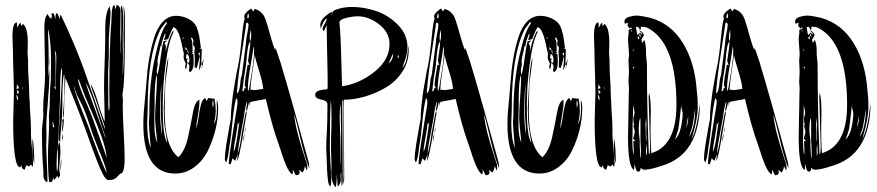

<svg xmlns="http://www.w3.org/2000/svg" viewBox="-20 -736 3658 801"><path d="M32 -584Q32 -641 50 -643Q52 -635 52 -620Q54 -623 56 -627.5Q58 -632 60 -635.5Q62 -639 66 -641L68 -627L76 -636Q96 -620 96 -558Q96 -551 95.5 -537Q95 -523 95 -517Q95 -506 97 -488V-470Q97 -432 100 -397Q101 -387 101.5 -357Q102 -327 104 -310Q104 -292 106.5 -256.5Q109 -221 109 -204V-179Q109 -158 113.5 -115Q118 -72 118 -53Q118 -46 115 -39L110 -50L100 -41L90 -47Q89 -45 86.5 -38.5Q84 -32 83 -28Q77 -30 74.5 -32Q72 -34 70.5 -40Q69 -46 69 -47Q68 -44 64 -38Q35 -38 35 -231V-236Q35 -255 36.5 -292.5Q38 -330 38 -348Q38 -377 36 -436.5Q34 -496 34 -524Q34 -531 33 -552Q32 -573 32 -584ZM51 -385 49 -365 60 -368ZM75 -366Q75 -372 73 -376Q73 -370 75 -360ZM60 -351Q54 -359 50 -361Q50 -356 52 -344ZM49 -341V-334Q49 -325 54 -316Q54 -318 54.5 -321Q55 -324 55 -326Q55 -334 49 -341ZM115 -140Q115 -152 116 -158Q123 -125 123 -54Q115 -75 115 -133Z M457 -716 462 -697 467 -716Q483 -710 483 -688Q483 -674 482.5 -645Q482 -616 482 -602Q482 -594 482.5 -576Q483 -558 483 -550Q483 -546 482.5 -537Q482 -528 482 -523Q482 -521 482.5 -516.5Q483 -512 483 -510Q486 -566 486 -679Q486 -684 485 -691.5Q484 -699 484 -703Q484 -707 486 -715Q494 -699 494 -658Q494 -646 493 -621Q492 -596 492 -583Q492 -563 492.5 -534.5Q493 -506 493 -491Q493 -485 492.5 -468.5Q492 -452 492 -444Q492 -431 493 -425Q496 -472 496 -538Q496 -545 495.5 -561Q495 -577 495 -585Q495 -600 496 -629Q497 -658 497 -672Q497 -678 496 -691.5Q495 -705 495 -712Q501 -694 501 -664V-590Q501 -458 496 -382Q496 -376 493.5 -360.5Q491 -345 491 -338Q491 -334 492 -327Q493 -320 493 -317Q493 -313 492.5 -305.5Q492 -298 492 -294Q492 -257 496 -183.5Q500 -110 500 -75Q500 -11 481 -11Q478 -8 472.5 -2Q467 4 465 5.5Q463 7 458 10Q453 13 447 14Q441 15 432 15Q422 15 409.5 -8.5Q397 -32 382 -72Q367 -112 366 -114Q319 -248 273 -360Q271 -364 264.5 -382.5Q258 -401 253 -410Q247 -316 247 -269Q247 -251 244 -242Q243 -249 243 -262Q249 -321 249 -412Q249 -419 247 -429Q240 -396 240 -318V-291Q240 -255 235.5 -208.5Q231 -162 231 -146Q225 -146 225 -153Q225 -187 228 -226Q229 -257 234 -331.5Q239 -406 239 -441Q239 -445 237 -455Q231 -428 231 -372Q231 -316 229 -289Q228 -279 226.5 -231.5Q225 -184 223 -145Q221 -106 218 -106Q218 -101 217 -80.5Q216 -60 216 -51Q216 -29 218 -19Q222 -32 222 -54Q222 -63 221.5 -80Q221 -97 221 -105Q221 -135 229 -143Q232 -126 232 -101Q232 -91 229.5 -67Q227 -43 227 -32Q227 -28 229 -18Q231 -8 231 -4Q229 0 223 8Q221 5 219 -3L207 15L201 6Q201 8 200.5 11.5Q200 15 199.5 16Q199 17 198.5 19Q198 21 196.5 22Q195 23 192 23.5Q189 24 185 24Q180 -13 180 -88Q180 -112 182.5 -157.5Q185 -203 185 -225Q185 -229 184.5 -239Q184 -249 184 -254Q188 -287 188 -327.5Q188 -368 192 -401Q192 -413 192.5 -440Q193 -467 193 -481Q193 -569 180 -616Q180 -602 181 -579.5Q182 -557 182.5 -538.5Q183 -520 183 -504Q183 -494 182.5 -474Q182 -454 182 -444Q182 -439 182.5 -429Q183 -419 183 -414Q184 -421 184.5 -433.5Q185 -446 185 -450Q186 -442 186 -427Q186 -382 179.5 -308Q173 -234 173 -213Q173 -206 173.5 -192.5Q174 -179 174 -172Q174 -165 173.5 -151Q173 -137 173 -130Q173 -106 175.5 -57Q178 -8 178 15Q178 17 177.5 20.5Q177 24 177 25Q161 16 161 -3V-22Q155 -86 155 -188Q155 -201 158 -224.5Q161 -248 161 -259Q161 -262 160.5 -268.5Q160 -275 160 -278Q160 -311 164 -351.5Q168 -392 168 -428Q168 -459 166.5 -525.5Q165 -592 165 -622Q165 -664 179 -678Q181 -668 193 -658Q194 -660 197 -668Q195 -674 195 -677Q195 -681 199 -681Q203 -681 205 -677Q207 -673 208.5 -665Q210 -657 211 -655Q211 -681 217 -681Q221 -681 229 -658L230 -655V-662Q230 -671 233 -675Q261 -618 287 -556Q313 -494 328.5 -451Q344 -408 370 -333Q396 -258 411 -215Q412 -211 419 -195Q418 -209 403 -250Q399 -261 389 -292.5Q379 -324 372 -340Q359 -376 358 -386Q373 -363 390.5 -303.5Q408 -244 417 -229Q417 -254 415.5 -300.5Q414 -347 414 -370Q414 -411 416.5 -476Q419 -541 419 -583V-620Q419 -680 437 -710Q441 -694 441 -684Q441 -666 437.5 -626.5Q434 -587 434 -567V-519Q434 -497 432.5 -467.5Q431 -438 431 -430Q431 -418 431.5 -370.5Q432 -323 432 -298Q432 -282 434 -274Q437 -279 437 -293V-303Q437 -310 436.5 -324Q436 -338 436 -346Q436 -546 445 -653Q445 -656 445.5 -668.5Q446 -681 446.5 -688.5Q447 -696 449.5 -705Q452 -714 457 -716ZM215 -493Q215 -519 209 -525Q212 -505 212 -467V-424Q212 -416 211.5 -399Q211 -382 211 -373L205 -376L212 -361Q212 -382 213.5 -426.5Q215 -471 215 -493ZM184 -473Q184 -477 184.5 -487Q185 -497 185 -502Q185 -498 185.5 -490.5Q186 -483 186 -480Q186 -476 185.5 -469Q185 -462 185 -459Q185 -461 184.5 -465.5Q184 -470 184 -473ZM319 -375Q318 -379 316 -384Q314 -389 313 -392Q312 -395 310 -399.5Q308 -404 305 -407Q307 -382 337 -314L345 -296Q362 -257 389 -180Q416 -103 426 -76Q421 -117 403.5 -166.5Q386 -216 358 -280Q330 -344 319 -375ZM404 -211Q397 -231 384.5 -271Q372 -311 360.5 -341.5Q349 -372 337 -392Q346 -360 407 -197Q408 -194 412.5 -179.5Q417 -165 421 -158Q420 -165 404 -211ZM306 -330Q301 -339 295.5 -356Q290 -373 286 -380Q295 -349 303.5 -324.5Q312 -300 325.5 -266.5Q339 -233 347 -213Q402 -61 425 -14Q425 -22 419 -40.5Q413 -59 407 -74.5Q401 -90 390 -116.5Q379 -143 376 -152Q366 -176 355.5 -209.5Q345 -243 334 -271Q323 -299 306 -330ZM246 -242V-228Q246 -213 240 -183Q240 -185 239.5 -188.5Q239 -192 239 -194Q239 -203 241 -221Q241 -225 240.5 -228Q240 -231 240 -232V-234Q240 -236 246 -242ZM201 -229 199 -224Q199 -214 202 -203Q204 -206 207 -208Q203 -213 201 -229ZM239 -163Q239 -172 240 -177Q242 -169 242 -164Q242 -158 240 -148Q239 -153 239 -163ZM231 -24Q233 -64 236 -75Q236 -38 231 -24Z M890 -283Q890 -241 879 -195.5Q868 -150 847.5 -108Q827 -66 791 -39Q755 -12 711 -12Q578 -12 578 -219Q578 -243 580 -270Q582 -297 585.5 -330.5Q589 -364 590 -382Q594 -441 601.5 -486.5Q609 -532 622.5 -576.5Q636 -621 659.5 -645.5Q683 -670 715 -670Q748 -670 777 -651Q787 -644 793.5 -635Q800 -626 804.5 -611Q809 -596 810.5 -588.5Q812 -581 815 -559.5Q818 -538 818 -535H811L822 -531Q822 -521 821 -504.5Q820 -488 820 -479Q820 -472 821 -468L830 -492Q825 -458 820 -447Q823 -459 823 -462Q823 -464 821 -468Q819 -465 816 -456Q813 -447 810 -442Q810 -448 812 -465.5Q814 -483 814 -493V-503Q812 -496 808 -479Q804 -462 800 -452L792 -455Q792 -461 792.5 -472.5Q793 -484 793 -489Q793 -494 792 -505Q791 -516 791 -522Q791 -526 793 -538Q787 -546 785 -551Q785 -554 786 -559.5Q787 -565 787 -568L781 -580Q777 -578 776 -576Q780 -572 781.5 -562Q783 -552 783 -540Q783 -528 784 -523Q783 -523 780 -522L785 -518L781 -511Q783 -510 787 -510V-505Q787 -502 787.5 -494Q788 -486 788 -480Q788 -441 772 -435L768 -441Q770 -451 770 -459Q770 -467 761 -474Q759 -455 756 -446Q752 -454 752 -457Q752 -460 753.5 -464.5Q755 -469 755 -471Q746 -489 746 -495Q746 -498 746.5 -504Q747 -510 747 -513Q745 -519 739 -548.5Q733 -578 724.5 -598.5Q716 -619 704 -623Q692 -604 682 -574Q679 -571 664 -569Q664 -571 667 -578.5Q670 -586 670 -591Q670 -595 669 -598Q653 -561 653 -542L650 -546Q649 -538 645.5 -524Q642 -510 639.5 -498Q637 -486 637 -478Q637 -477 637.5 -474.5Q638 -472 638 -470Q638 -465 636 -454.5Q634 -444 634 -439Q634 -433 636 -423Q643 -442 649.5 -492Q656 -542 662 -564L677 -567Q672 -561 666 -556Q672 -546 672 -543Q672 -527 671 -519Q682 -571 699 -604L706 -606Q683 -566 671 -468Q671 -467 670 -465V-463Q670 -461 669.5 -457.5Q669 -454 669 -452Q659 -379 659 -300V-279Q659 -167 678 -140Q665 -210 664 -239V-248Q664 -254 663.5 -266Q663 -278 663 -283Q664 -292 667.5 -374.5Q671 -457 682 -497Q682 -476 675.5 -433Q669 -390 669 -368Q669 -353 668 -321Q667 -289 667 -272Q667 -125 724 -80Q752 -107 764.5 -164Q777 -221 785 -267Q793 -313 812 -320V-310Q812 -289 805.5 -253Q799 -217 798 -201Q804 -214 808 -244.5Q812 -275 818 -298.5Q824 -322 836 -327L843 -314L848 -327L875 -324Q880 -297 880 -276Q880 -248 872 -219Q885 -235 885 -286Q885 -290 884.5 -297Q884 -304 884 -308Q884 -310 884.5 -313.5Q885 -317 885 -319Q890 -304 890 -283ZM676 -637 673 -646Q670 -640 661 -629Q652 -618 649 -612Q596 -506 596 -286V-279Q596 -269 595 -251Q594 -233 594 -224Q594 -155 609 -119Q601 -210 601 -223Q601 -229 602 -241Q603 -253 603 -259V-265Q603 -394 628 -504Q653 -614 676 -637ZM746 -578Q746 -580 742 -580V-579Q741 -578 741 -577Q741 -575 743 -575Q746 -575 746 -578ZM751 -540 755 -527 762 -530Q759 -534 751 -540ZM766 -518Q766 -520 764 -528Q762 -526 762 -522Q762 -521 762.5 -519Q763 -517 764 -514.5Q765 -512 765 -511Q766 -514 766 -518ZM813 -517Q809 -517 809 -513L808 -511Q810 -505 812 -503Q814 -509 814 -512Q814 -515 813 -517ZM770 -485Q770 -507 759 -511Q756 -504 756 -490Q762 -492 765 -494L762 -490Q760 -485 760 -482Q760 -479 764 -473Q770 -475 770 -481ZM635 -413V-423Q625 -405 625 -317V-292Q625 -285 624.5 -270.5Q624 -256 624 -248V-218Q624 -164 636 -142Q627 -221 627 -247Q627 -274 631 -329.5Q635 -385 635 -413ZM648 -271Q648 -214 656 -173Q656 -188 653.5 -220Q651 -252 651 -267Q651 -325 654 -388Q649 -348 649 -316Q649 -308 648.5 -293Q648 -278 648 -271ZM868 -320Q866 -308 866 -303Q866 -297 868 -287Q871 -294 871 -303Q871 -312 868 -320Z M999 -668Q999 -681 1027 -700Q1029 -700 1030.5 -697.5Q1032 -695 1033.5 -692Q1035 -689 1036 -688L1043 -699Q1051 -696 1057.5 -693Q1064 -690 1069 -684.5Q1074 -679 1077 -676Q1080 -673 1083.5 -665Q1087 -657 1088 -654Q1089 -651 1092.5 -640Q1096 -629 1097 -626Q1100 -616 1106 -594Q1112 -572 1117.5 -555Q1123 -538 1128 -527Q1129 -531 1129 -538Q1130 -535 1150 -476Q1197 -319 1268 -59Q1270 -47 1270 -41V-34Q1251 -80 1232.5 -161Q1214 -242 1207 -258Q1209 -240 1213 -218.5Q1217 -197 1224 -171Q1231 -145 1235.5 -130Q1240 -115 1249.5 -85.5Q1259 -56 1261 -51Q1262 -46 1262 -37Q1262 -28 1261 -24Q1253 -39 1252 -44Q1250 -25 1241 -16L1229 -28Q1229 -26 1229.5 -21.5Q1230 -17 1230 -16Q1230 -5 1214 -5L1201 -30Q1201 -28 1201.5 -25Q1202 -22 1202 -21Q1202 -16 1200 -8Q1193 -12 1186 -22.5Q1179 -33 1172.5 -48.5Q1166 -64 1161.5 -77Q1157 -90 1151 -109.5Q1145 -129 1142 -136Q1117 -203 1089 -323L1025 -311L1020 -291Q1020 -292 1020.5 -296Q1021 -300 1021 -301Q1021 -303 1020.5 -306.5Q1020 -310 1020 -312Q1018 -308 1016 -298Q1014 -288 1012 -281Q1010 -274 1006 -274Q1007 -280 1009 -293Q1011 -306 1011 -312Q1007 -308 1002 -280Q999 -253 986.5 -190Q974 -127 972 -95Q980 -118 986 -162Q987 -172 989 -183.5Q991 -195 994 -208.5Q997 -222 998 -230Q1003 -264 1008 -273Q1009 -270 1009 -265Q1009 -261 1007 -253Q1005 -245 1005 -241Q1002 -224 994 -175.5Q986 -127 980 -100Q972 -66 970 -64V-70Q970 -78 972 -94Q968 -81 961 -65Q959 -66 957.5 -68Q956 -70 953.5 -72.5Q951 -75 950 -76Q949 -70 942 -50Q936 -52 934 -53Q937 -93 949 -167.5Q961 -242 964 -262Q965 -267 968 -284.5Q971 -302 971 -312Q971 -320 965 -327Q956 -292 949.5 -224.5Q943 -157 939 -137Q937 -129 935 -110.5Q933 -92 930 -78.5Q927 -65 923 -58Q918 -68 918 -70Q918 -95 924.5 -136Q931 -177 937 -208Q943 -239 943 -240Q943 -265 946 -293Q949 -321 951.5 -340Q954 -359 960 -391.5Q966 -424 968 -437Q979 -482 986 -552Q993 -622 996 -638Q998 -650 1001 -658Q999 -664 999 -668ZM1014 -680 1011 -661Q1013 -661 1015 -661.5Q1017 -662 1018 -662V-671Q1018 -679 1014 -680ZM1012 -642 1007 -639 1004 -615Q1002 -599 991.5 -533.5Q981 -468 976 -427Q971 -386 968 -346Q980 -352 983 -395Q983 -403 986.5 -414.5Q990 -426 990 -430Q1006 -551 1006 -555Q1006 -570 1011.5 -596Q1017 -622 1017 -635Q1016 -638 1012 -642ZM1028 -589Q1028 -593 1027.5 -601Q1027 -609 1027 -612Q1022 -595 1022 -581Q1022 -569 1024 -563Q1028 -574 1028 -589ZM1024 -557V-563Q1017 -555 1013.5 -532.5Q1010 -510 1008 -483.5Q1006 -457 1004 -449Q997 -413 991 -355Q995 -355 996.5 -357Q998 -359 999 -363.5Q1000 -368 1001 -370L1007 -367Q1001 -379 1001 -380Q1001 -399 1013 -466Q1018 -466 1021 -465Q1015 -477 1015 -483Q1016 -494 1020 -519Q1024 -544 1024 -557ZM1040 -526Q1040 -537 1038 -542Q1036 -523 1025 -460Q1014 -397 1014 -366Q1014 -359 1016 -356Q1018 -362 1020 -370Q1022 -384 1028 -418.5Q1034 -453 1037 -478.5Q1040 -504 1040 -526ZM1078 -365Q1076 -393 1060.5 -441.5Q1045 -490 1043 -508Q1041 -488 1033 -436.5Q1025 -385 1025 -360Q1029 -362 1031 -362Q1039 -360 1043 -360Q1054 -361 1078 -365ZM955 -102Q964 -121 970.5 -169.5Q977 -218 979 -227Q975 -222 974 -216L971 -222Q971 -203 963 -162.5Q955 -122 955 -102ZM1001 -183Q1001 -195 1005 -206Q1005 -192 1001 -183ZM994 -143Q994 -162 1000 -180Q1000 -167 994 -143Z M1385 -11Q1385 -8 1384.5 13Q1384 34 1380 45Q1362 27 1362 -19Q1362 -24 1362.5 -33.5Q1363 -43 1363 -47Q1363 -59 1362 -80Q1361 -101 1361 -112Q1361 -178 1362 -190Q1363 -202 1363 -251Q1363 -298 1360 -317Q1356 -252 1356 -122Q1356 -98 1359 -51Q1362 -4 1362 21Q1362 33 1358 42Q1354 39 1351.5 32Q1349 25 1348 14.5Q1347 4 1346 -4.5Q1345 -13 1344.5 -25.5Q1344 -38 1344 -44Q1341 -113 1341 -115Q1341 -149 1343.5 -184Q1346 -219 1346 -300Q1346 -316 1320.5 -320.5Q1295 -325 1295 -340Q1295 -346 1298.5 -350.5Q1302 -355 1308.5 -357Q1315 -359 1320 -360.5Q1325 -362 1334 -362.5Q1343 -363 1346 -364Q1347 -371 1347 -384Q1347 -424 1345 -507Q1343 -590 1343 -631L1331 -605Q1326 -612 1326 -615Q1326 -623 1334.5 -636.5Q1343 -650 1343 -658Q1339 -658 1334 -651Q1329 -644 1323.5 -631Q1318 -618 1318 -617Q1316 -627 1316 -631Q1316 -649 1334 -665.5Q1352 -682 1368 -688Q1365 -680 1360 -671Q1364 -675 1367.5 -683Q1371 -691 1375 -693Q1407 -707 1449 -707Q1498 -707 1549 -690Q1600 -673 1640 -632.5Q1680 -592 1680 -538Q1680 -527 1677.5 -514.5Q1675 -502 1672.5 -494Q1670 -486 1665 -472.5Q1660 -459 1658 -452Q1668 -464 1673 -478.5Q1678 -493 1680.5 -516Q1683 -539 1685 -547V-526Q1685 -477 1658 -436Q1631 -395 1589 -370.5Q1547 -346 1501.5 -333Q1456 -320 1415 -320Q1415 -314 1414.5 -303Q1414 -292 1414 -287Q1414 -223 1415 -140.5Q1416 -58 1416 5Q1416 23 1413 32Q1413 30 1412.5 25Q1412 20 1412 18Q1412 14 1412.5 5Q1413 -4 1413 -9Q1412 -141 1412 -320Q1408 -316 1408 -312Q1408 -242 1409 -145.5Q1410 -49 1410 19Q1410 32 1406 41Q1404 31 1404 10Q1404 -10 1403 -21Q1401 -9 1401 -3Q1401 0 1401.5 4.5Q1402 9 1402 12Q1402 30 1389 43Q1388 37 1385 -11ZM1605 -552Q1605 -593 1574 -623.5Q1543 -654 1500 -665Q1487 -668 1473 -668Q1451 -668 1423.5 -661Q1396 -654 1396 -642Q1396 -636 1397.5 -624.5Q1399 -613 1399 -607Q1402 -572 1407 -376Q1481 -387 1543 -437Q1605 -487 1605 -552ZM1601 -471Q1619 -484 1621 -514Q1616 -506 1601 -471ZM1644 -502Q1644 -505 1642 -505Q1639 -504 1639 -497Q1639 -494 1640 -494Q1644 -494 1644 -502ZM1403 -187Q1403 -203 1401 -303Q1397 -282 1397 -250Q1397 -232 1398.5 -201Q1400 -170 1400 -158V-51Q1400 -55 1401 -55V-40Q1403 -172 1403 -187Z M1791 -668Q1791 -681 1819 -700Q1821 -700 1822.5 -697.5Q1824 -695 1825.5 -692Q1827 -689 1828 -688L1835 -699Q1843 -696 1849.5 -693Q1856 -690 1861 -684.5Q1866 -679 1869 -676Q1872 -673 1875.5 -665Q1879 -657 1880 -654Q1881 -651 1884.5 -640Q1888 -629 1889 -626Q1892 -616 1898 -594Q1904 -572 1909.5 -555Q1915 -538 1920 -527Q1921 -531 1921 -538Q1922 -535 1942 -476Q1989 -319 2060 -59Q2062 -47 2062 -41V-34Q2043 -80 2024.5 -161Q2006 -242 1999 -258Q2001 -240 2005 -218.5Q2009 -197 2016 -171Q2023 -145 2027.5 -130Q2032 -115 2041.5 -85.5Q2051 -56 2053 -51Q2054 -46 2054 -37Q2054 -28 2053 -24Q2045 -39 2044 -44Q2042 -25 2033 -16L2021 -28Q2021 -26 2021.5 -21.5Q2022 -17 2022 -16Q2022 -5 2006 -5L1993 -30Q1993 -28 1993.5 -25Q1994 -22 1994 -21Q1994 -16 1992 -8Q1985 -12 1978 -22.5Q1971 -33 1964.5 -48.5Q1958 -64 1953.5 -77Q1949 -90 1943 -109.5Q1937 -129 1934 -136Q1909 -203 1881 -323L1817 -311L1812 -291Q1812 -292 1812.5 -296Q1813 -300 1813 -301Q1813 -303 1812.5 -306.5Q1812 -310 1812 -312Q1810 -308 1808 -298Q1806 -288 1804 -281Q1802 -274 1798 -274Q1799 -280 1801 -293Q1803 -306 1803 -312Q1799 -308 1794 -280Q1791 -253 1778.5 -190Q1766 -127 1764 -95Q1772 -118 1778 -162Q1779 -172 1781 -183.5Q1783 -195 1786 -208.5Q1789 -222 1790 -230Q1795 -264 1800 -273Q1801 -270 1801 -265Q1801 -261 1799 -253Q1797 -245 1797 -241Q1794 -224 1786 -175.5Q1778 -127 1772 -100Q1764 -66 1762 -64V-70Q1762 -78 1764 -94Q1760 -81 1753 -65Q1751 -66 1749.5 -68Q1748 -70 1745.5 -72.5Q1743 -75 1742 -76Q1741 -70 1734 -50Q1728 -52 1726 -53Q1729 -93 1741 -167.5Q1753 -242 1756 -262Q1757 -267 1760 -284.5Q1763 -302 1763 -312Q1763 -320 1757 -327Q1748 -292 1741.5 -224.5Q1735 -157 1731 -137Q1729 -129 1727 -110.5Q1725 -92 1722 -78.5Q1719 -65 1715 -58Q1710 -68 1710 -70Q1710 -95 1716.5 -136Q1723 -177 1729 -208Q1735 -239 1735 -240Q1735 -265 1738 -293Q1741 -321 1743.5 -340Q1746 -359 1752 -391.5Q1758 -424 1760 -437Q1771 -482 1778 -552Q1785 -622 1788 -638Q1790 -650 1793 -658Q1791 -664 1791 -668ZM1806 -680 1803 -661Q1805 -661 1807 -661.5Q1809 -662 1810 -662V-671Q1810 -679 1806 -680ZM1804 -642 1799 -639 1796 -615Q1794 -599 1783.5 -533.5Q1773 -468 1768 -427Q1763 -386 1760 -346Q1772 -352 1775 -395Q1775 -403 1778.5 -414.5Q1782 -426 1782 -430Q1798 -551 1798 -555Q1798 -570 1803.5 -596Q1809 -622 1809 -635Q1808 -638 1804 -642ZM1820 -589Q1820 -593 1819.5 -601Q1819 -609 1819 -612Q1814 -595 1814 -581Q1814 -569 1816 -563Q1820 -574 1820 -589ZM1816 -557V-563Q1809 -555 1805.5 -532.5Q1802 -510 1800 -483.5Q1798 -457 1796 -449Q1789 -413 1783 -355Q1787 -355 1788.5 -357Q1790 -359 1791 -363.5Q1792 -368 1793 -370L1799 -367Q1793 -379 1793 -380Q1793 -399 1805 -466Q1810 -466 1813 -465Q1807 -477 1807 -483Q1808 -494 1812 -519Q1816 -544 1816 -557ZM1832 -526Q1832 -537 1830 -542Q1828 -523 1817 -460Q1806 -397 1806 -366Q1806 -359 1808 -356Q1810 -362 1812 -370Q1814 -384 1820 -418.5Q1826 -453 1829 -478.5Q1832 -504 1832 -526ZM1870 -365Q1868 -393 1852.5 -441.5Q1837 -490 1835 -508Q1833 -488 1825 -436.5Q1817 -385 1817 -360Q1821 -362 1823 -362Q1831 -360 1835 -360Q1846 -361 1870 -365ZM1747 -102Q1756 -121 1762.5 -169.5Q1769 -218 1771 -227Q1767 -222 1766 -216L1763 -222Q1763 -203 1755 -162.5Q1747 -122 1747 -102ZM1793 -183Q1793 -195 1797 -206Q1797 -192 1793 -183ZM1786 -143Q1786 -162 1792 -180Q1792 -167 1786 -143Z M2409 -283Q2409 -241 2398 -195.5Q2387 -150 2366.5 -108Q2346 -66 2310 -39Q2274 -12 2230 -12Q2097 -12 2097 -219Q2097 -243 2099 -270Q2101 -297 2104.5 -330.5Q2108 -364 2109 -382Q2113 -441 2120.5 -486.5Q2128 -532 2141.5 -576.5Q2155 -621 2178.5 -645.5Q2202 -670 2234 -670Q2267 -670 2296 -651Q2306 -644 2312.5 -635Q2319 -626 2323.5 -611Q2328 -596 2329.5 -588.5Q2331 -581 2334 -559.5Q2337 -538 2337 -535H2330L2341 -531Q2341 -521 2340 -504.5Q2339 -488 2339 -479Q2339 -472 2340 -468L2349 -492Q2344 -458 2339 -447Q2342 -459 2342 -462Q2342 -464 2340 -468Q2338 -465 2335 -456Q2332 -447 2329 -442Q2329 -448 2331 -465.5Q2333 -483 2333 -493V-503Q2331 -496 2327 -479Q2323 -462 2319 -452L2311 -455Q2311 -461 2311.5 -472.5Q2312 -484 2312 -489Q2312 -494 2311 -505Q2310 -516 2310 -522Q2310 -526 2312 -538Q2306 -546 2304 -551Q2304 -554 2305 -559.5Q2306 -565 2306 -568L2300 -580Q2296 -578 2295 -576Q2299 -572 2300.5 -562Q2302 -552 2302 -540Q2302 -528 2303 -523Q2302 -523 2299 -522L2304 -518L2300 -511Q2302 -510 2306 -510V-505Q2306 -502 2306.5 -494Q2307 -486 2307 -480Q2307 -441 2291 -435L2287 -441Q2289 -451 2289 -459Q2289 -467 2280 -474Q2278 -455 2275 -446Q2271 -454 2271 -457Q2271 -460 2272.5 -464.5Q2274 -469 2274 -471Q2265 -489 2265 -495Q2265 -498 2265.5 -504Q2266 -510 2266 -513Q2264 -519 2258 -548.5Q2252 -578 2243.5 -598.5Q2235 -619 2223 -623Q2211 -604 2201 -574Q2198 -571 2183 -569Q2183 -571 2186 -578.5Q2189 -586 2189 -591Q2189 -595 2188 -598Q2172 -561 2172 -542L2169 -546Q2168 -538 2164.5 -524Q2161 -510 2158.5 -498Q2156 -486 2156 -478Q2156 -477 2156.5 -474.5Q2157 -472 2157 -470Q2157 -465 2155 -454.5Q2153 -444 2153 -439Q2153 -433 2155 -423Q2162 -442 2168.5 -492Q2175 -542 2181 -564L2196 -567Q2191 -561 2185 -556Q2191 -546 2191 -543Q2191 -527 2190 -519Q2201 -571 2218 -604L2225 -606Q2202 -566 2190 -468Q2190 -467 2189 -465V-463Q2189 -461 2188.5 -457.5Q2188 -454 2188 -452Q2178 -379 2178 -300V-279Q2178 -167 2197 -140Q2184 -210 2183 -239V-248Q2183 -254 2182.5 -266Q2182 -278 2182 -283Q2183 -292 2186.5 -374.5Q2190 -457 2201 -497Q2201 -476 2194.5 -433Q2188 -390 2188 -368Q2188 -353 2187 -321Q2186 -289 2186 -272Q2186 -125 2243 -80Q2271 -107 2283.5 -164Q2296 -221 2304 -267Q2312 -313 2331 -320V-310Q2331 -289 2324.5 -253Q2318 -217 2317 -201Q2323 -214 2327 -244.5Q2331 -275 2337 -298.5Q2343 -322 2355 -327L2362 -314L2367 -327L2394 -324Q2399 -297 2399 -276Q2399 -248 2391 -219Q2404 -235 2404 -286Q2404 -290 2403.5 -297Q2403 -304 2403 -308Q2403 -310 2403.5 -313.5Q2404 -317 2404 -319Q2409 -304 2409 -283ZM2195 -637 2192 -646Q2189 -640 2180 -629Q2171 -618 2168 -612Q2115 -506 2115 -286V-279Q2115 -269 2114 -251Q2113 -233 2113 -224Q2113 -155 2128 -119Q2120 -210 2120 -223Q2120 -229 2121 -241Q2122 -253 2122 -259V-265Q2122 -394 2147 -504Q2172 -614 2195 -637ZM2265 -578Q2265 -580 2261 -580V-579Q2260 -578 2260 -577Q2260 -575 2262 -575Q2265 -575 2265 -578ZM2270 -540 2274 -527 2281 -530Q2278 -534 2270 -540ZM2285 -518Q2285 -520 2283 -528Q2281 -526 2281 -522Q2281 -521 2281.5 -519Q2282 -517 2283 -514.5Q2284 -512 2284 -511Q2285 -514 2285 -518ZM2332 -517Q2328 -517 2328 -513L2327 -511Q2329 -505 2331 -503Q2333 -509 2333 -512Q2333 -515 2332 -517ZM2289 -485Q2289 -507 2278 -511Q2275 -504 2275 -490Q2281 -492 2284 -494L2281 -490Q2279 -485 2279 -482Q2279 -479 2283 -473Q2289 -475 2289 -481ZM2154 -413V-423Q2144 -405 2144 -317V-292Q2144 -285 2143.5 -270.5Q2143 -256 2143 -248V-218Q2143 -164 2155 -142Q2146 -221 2146 -247Q2146 -274 2150 -329.5Q2154 -385 2154 -413ZM2167 -271Q2167 -214 2175 -173Q2175 -188 2172.5 -220Q2170 -252 2170 -267Q2170 -325 2173 -388Q2168 -348 2168 -316Q2168 -308 2167.5 -293Q2167 -278 2167 -271ZM2387 -320Q2385 -308 2385 -303Q2385 -297 2387 -287Q2390 -294 2390 -303Q2390 -312 2387 -320Z M2458 -584Q2458 -641 2476 -643Q2478 -635 2478 -620Q2480 -623 2482 -627.5Q2484 -632 2486 -635.5Q2488 -639 2492 -641L2494 -627L2502 -636Q2522 -620 2522 -558Q2522 -551 2521.5 -537Q2521 -523 2521 -517Q2521 -506 2523 -488V-470Q2523 -432 2526 -397Q2527 -387 2527.5 -357Q2528 -327 2530 -310Q2530 -292 2532.5 -256.5Q2535 -221 2535 -204V-179Q2535 -158 2539.5 -115Q2544 -72 2544 -53Q2544 -46 2541 -39L2536 -50L2526 -41L2516 -47Q2515 -45 2512.5 -38.5Q2510 -32 2509 -28Q2503 -30 2500.5 -32Q2498 -34 2496.5 -40Q2495 -46 2495 -47Q2494 -44 2490 -38Q2461 -38 2461 -231V-236Q2461 -255 2462.5 -292.5Q2464 -330 2464 -348Q2464 -377 2462 -436.5Q2460 -496 2460 -524Q2460 -531 2459 -552Q2458 -573 2458 -584ZM2477 -385 2475 -365 2486 -368ZM2501 -366Q2501 -372 2499 -376Q2499 -370 2501 -360ZM2486 -351Q2480 -359 2476 -361Q2476 -356 2478 -344ZM2475 -341V-334Q2475 -325 2480 -316Q2480 -318 2480.5 -321Q2481 -324 2481 -326Q2481 -334 2475 -341ZM2541 -140Q2541 -152 2542 -158Q2549 -125 2549 -54Q2541 -75 2541 -133Z M2636 -671Q2652 -671 2692 -662Q2779 -638 2829 -556.5Q2879 -475 2887 -357Q2891 -328 2891 -289Q2891 -245 2869 -168L2865 -155Q2887 -194 2898 -292Q2898 -293 2898.5 -294.5Q2899 -296 2899 -297Q2899 -299 2899.5 -303Q2900 -307 2900 -309Q2900 -88 2736 -43Q2693 -28 2667 -28Q2659 -28 2653 -37Q2653 -35 2652.5 -32Q2652 -29 2651.5 -27.5Q2651 -26 2650 -24Q2649 -22 2647.5 -21Q2646 -20 2643 -20Q2638 -20 2635 -25Q2632 -30 2630 -41Q2628 -52 2628 -53Q2626 -35 2625 -27Q2600 -39 2600 -165Q2600 -193 2601.5 -247.5Q2603 -302 2603 -330V-336Q2603 -341 2603.5 -351.5Q2604 -362 2604 -368Q2604 -373 2603 -381.5Q2602 -390 2602 -394Q2602 -400 2603 -414Q2604 -428 2604 -434Q2604 -443 2603 -460.5Q2602 -478 2602 -487Q2604 -499 2604 -507Q2604 -519 2602 -541.5Q2600 -564 2600 -575Q2600 -580 2601.5 -589Q2603 -598 2603 -602Q2603 -604 2602.5 -607Q2602 -610 2602 -611L2617 -617L2610 -623V-616Q2603 -619 2598 -630Q2600 -638 2600 -641Q2597 -640 2587 -637Q2585 -641 2585 -645Q2585 -660 2603.5 -665.5Q2622 -671 2636 -671ZM2642 -624H2633Q2634 -621 2635.5 -608Q2637 -595 2640 -590Q2641 -591 2643 -593Q2645 -595 2647 -596.5Q2649 -598 2650 -600L2658 -592Q2658 -594 2660 -596Q2652 -602 2646 -610Q2666 -601 2666 -588L2656 -571Q2656 -568 2659 -556L2668 -570Q2675 -547 2675 -527V-514Q2675 -506 2677 -489Q2679 -472 2679 -463V-454Q2679 -283 2687 -91Q2691 -96 2691 -104Q2691 -112 2692 -116Q2686 -332 2686 -333Q2686 -337 2688 -349Q2695 -321 2695 -271Q2695 -258 2694.5 -238.5Q2694 -219 2694 -214V-181Q2694 -139 2697 -97Q2802 -128 2802 -299Q2802 -560 2679 -621Q2676 -623 2654 -625Q2654 -618 2651 -610Q2644 -622 2642 -624ZM2616 -607Q2616 -610 2613 -610Q2612 -609 2612 -607Q2612 -605 2614 -605Q2616 -605 2616 -607ZM2654 -580Q2652 -590 2650 -595Q2648 -591 2646 -590ZM2646 -585 2639 -579 2645 -571Q2647 -577 2647 -579L2646 -581Q2646 -583 2646 -585ZM2622 -534 2619 -520 2623 -527Q2623 -528 2622.5 -530.5Q2622 -533 2622 -534ZM2623 -449 2627 -458Q2623 -456 2620 -456ZM2621 -302V-266Q2621 -257 2620 -239.5Q2619 -222 2619 -212V-179Q2619 -176 2618.5 -169.5Q2618 -163 2618 -160Q2618 -112 2623 -88Q2623 -92 2623.5 -99Q2624 -106 2624 -109Q2624 -115 2623 -127.5Q2622 -140 2622 -147Q2628 -147 2631 -148Q2623 -154 2621 -158Q2622 -161 2625 -171Q2628 -181 2628 -188Q2628 -192 2625.5 -199.5Q2623 -207 2623 -210Q2623 -212 2625 -216Q2622 -228 2622 -241Q2622 -244 2624.5 -252.5Q2627 -261 2627 -265Q2627 -272 2624 -284Q2621 -296 2621 -302ZM2828 -265Q2828 -266 2825 -277.5Q2822 -289 2822 -297Q2820 -283 2816.5 -248.5Q2813 -214 2810 -197Q2808 -189 2803 -174.5Q2798 -160 2796 -154Q2813 -170 2820.5 -204Q2828 -238 2828 -265ZM2855 -165Q2880 -205 2880 -283Q2874 -235 2869 -212Q2868 -204 2862.5 -189Q2857 -174 2855 -165ZM2851 -244V-251Q2847 -235 2843 -203Q2851 -224 2851 -244ZM2677 -217Q2677 -222 2676 -231.5Q2675 -241 2675 -246Q2673 -226 2673 -217Q2673 -206 2674 -181Q2675 -156 2675 -144Q2677 -154 2677 -159Q2677 -163 2676.5 -171Q2676 -179 2676 -183V-194Q2676 -197 2676.5 -205Q2677 -213 2677 -217ZM2652 -223Q2652 -237 2651 -244Q2645 -232 2645 -200V-189Q2645 -182 2647 -167.5Q2649 -153 2649 -146V-125Q2649 -116 2650.5 -99.5Q2652 -83 2652 -75Q2654 -79 2654 -87V-107Q2654 -114 2653 -128Q2652 -142 2652 -148ZM2679 -102Q2679 -106 2678.5 -118Q2678 -130 2677 -136Q2675 -118 2675 -107Q2675 -93 2676 -86Q2679 -94 2679 -102Z M2998 -668Q2998 -681 3026 -700Q3028 -700 3029.5 -697.5Q3031 -695 3032.5 -692Q3034 -689 3035 -688L3042 -699Q3050 -696 3056.5 -693Q3063 -690 3068 -684.5Q3073 -679 3076 -676Q3079 -673 3082.5 -665Q3086 -657 3087 -654Q3088 -651 3091.5 -640Q3095 -629 3096 -626Q3099 -616 3105 -594Q3111 -572 3116.5 -555Q3122 -538 3127 -527Q3128 -531 3128 -538Q3129 -535 3149 -476Q3196 -319 3267 -59Q3269 -47 3269 -41V-34Q3250 -80 3231.5 -161Q3213 -242 3206 -258Q3208 -240 3212 -218.5Q3216 -197 3223 -171Q3230 -145 3234.5 -130Q3239 -115 3248.5 -85.5Q3258 -56 3260 -51Q3261 -46 3261 -37Q3261 -28 3260 -24Q3252 -39 3251 -44Q3249 -25 3240 -16L3228 -28Q3228 -26 3228.5 -21.5Q3229 -17 3229 -16Q3229 -5 3213 -5L3200 -30Q3200 -28 3200.5 -25Q3201 -22 3201 -21Q3201 -16 3199 -8Q3192 -12 3185 -22.5Q3178 -33 3171.5 -48.5Q3165 -64 3160.5 -77Q3156 -90 3150 -109.5Q3144 -129 3141 -136Q3116 -203 3088 -323L3024 -311L3019 -291Q3019 -292 3019.5 -296Q3020 -300 3020 -301Q3020 -303 3019.5 -306.5Q3019 -310 3019 -312Q3017 -308 3015 -298Q3013 -288 3011 -281Q3009 -274 3005 -274Q3006 -280 3008 -293Q3010 -306 3010 -312Q3006 -308 3001 -280Q2998 -253 2985.5 -190Q2973 -127 2971 -95Q2979 -118 2985 -162Q2986 -172 2988 -183.5Q2990 -195 2993 -208.5Q2996 -222 2997 -230Q3002 -264 3007 -273Q3008 -270 3008 -265Q3008 -261 3006 -253Q3004 -245 3004 -241Q3001 -224 2993 -175.5Q2985 -127 2979 -100Q2971 -66 2969 -64V-70Q2969 -78 2971 -94Q2967 -81 2960 -65Q2958 -66 2956.5 -68Q2955 -70 2952.5 -72.5Q2950 -75 2949 -76Q2948 -70 2941 -50Q2935 -52 2933 -53Q2936 -93 2948 -167.5Q2960 -242 2963 -262Q2964 -267 2967 -284.5Q2970 -302 2970 -312Q2970 -320 2964 -327Q2955 -292 2948.5 -224.5Q2942 -157 2938 -137Q2936 -129 2934 -110.5Q2932 -92 2929 -78.5Q2926 -65 2922 -58Q2917 -68 2917 -70Q2917 -95 2923.5 -136Q2930 -177 2936 -208Q2942 -239 2942 -240Q2942 -265 2945 -293Q2948 -321 2950.5 -340Q2953 -359 2959 -391.5Q2965 -424 2967 -437Q2978 -482 2985 -552Q2992 -622 2995 -638Q2997 -650 3000 -658Q2998 -664 2998 -668ZM3013 -680 3010 -661Q3012 -661 3014 -661.5Q3016 -662 3017 -662V-671Q3017 -679 3013 -680ZM3011 -642 3006 -639 3003 -615Q3001 -599 2990.5 -533.5Q2980 -468 2975 -427Q2970 -386 2967 -346Q2979 -352 2982 -395Q2982 -403 2985.5 -414.5Q2989 -426 2989 -430Q3005 -551 3005 -555Q3005 -570 3010.5 -596Q3016 -622 3016 -635Q3015 -638 3011 -642ZM3027 -589Q3027 -593 3026.5 -601Q3026 -609 3026 -612Q3021 -595 3021 -581Q3021 -569 3023 -563Q3027 -574 3027 -589ZM3023 -557V-563Q3016 -555 3012.5 -532.5Q3009 -510 3007 -483.5Q3005 -457 3003 -449Q2996 -413 2990 -355Q2994 -355 2995.5 -357Q2997 -359 2998 -363.5Q2999 -368 3000 -370L3006 -367Q3000 -379 3000 -380Q3000 -399 3012 -466Q3017 -466 3020 -465Q3014 -477 3014 -483Q3015 -494 3019 -519Q3023 -544 3023 -557ZM3039 -526Q3039 -537 3037 -542Q3035 -523 3024 -460Q3013 -397 3013 -366Q3013 -359 3015 -356Q3017 -362 3019 -370Q3021 -384 3027 -418.5Q3033 -453 3036 -478.5Q3039 -504 3039 -526ZM3077 -365Q3075 -393 3059.5 -441.5Q3044 -490 3042 -508Q3040 -488 3032 -436.5Q3024 -385 3024 -360Q3028 -362 3030 -362Q3038 -360 3042 -360Q3053 -361 3077 -365ZM2954 -102Q2963 -121 2969.5 -169.5Q2976 -218 2978 -227Q2974 -222 2973 -216L2970 -222Q2970 -203 2962 -162.5Q2954 -122 2954 -102ZM3000 -183Q3000 -195 3004 -206Q3004 -192 3000 -183ZM2993 -143Q2993 -162 2999 -180Q2999 -167 2993 -143Z M3348 -671Q3364 -671 3404 -662Q3491 -638 3541 -556.5Q3591 -475 3599 -357Q3603 -328 3603 -289Q3603 -245 3581 -168L3577 -155Q3599 -194 3610 -292Q3610 -293 3610.5 -294.5Q3611 -296 3611 -297Q3611 -299 3611.5 -303Q3612 -307 3612 -309Q3612 -88 3448 -43Q3405 -28 3379 -28Q3371 -28 3365 -37Q3365 -35 3364.5 -32Q3364 -29 3363.5 -27.5Q3363 -26 3362 -24Q3361 -22 3359.5 -21Q3358 -20 3355 -20Q3350 -20 3347 -25Q3344 -30 3342 -41Q3340 -52 3340 -53Q3338 -35 3337 -27Q3312 -39 3312 -165Q3312 -193 3313.5 -247.5Q3315 -302 3315 -330V-336Q3315 -341 3315.5 -351.5Q3316 -362 3316 -368Q3316 -373 3315 -381.5Q3314 -390 3314 -394Q3314 -400 3315 -414Q3316 -428 3316 -434Q3316 -443 3315 -460.5Q3314 -478 3314 -487Q3316 -499 3316 -507Q3316 -519 3314 -541.5Q3312 -564 3312 -575Q3312 -580 3313.5 -589Q3315 -598 3315 -602Q3315 -604 3314.5 -607Q3314 -610 3314 -611L3329 -617L3322 -623V-616Q3315 -619 3310 -630Q3312 -638 3312 -641Q3309 -640 3299 -637Q3297 -641 3297 -645Q3297 -660 3315.5 -665.5Q3334 -671 3348 -671ZM3354 -624H3345Q3346 -621 3347.5 -608Q3349 -595 3352 -590Q3353 -591 3355 -593Q3357 -595 3359 -596.5Q3361 -598 3362 -600L3370 -592Q3370 -594 3372 -596Q3364 -602 3358 -610Q3378 -601 3378 -588L3368 -571Q3368 -568 3371 -556L3380 -570Q3387 -547 3387 -527V-514Q3387 -506 3389 -489Q3391 -472 3391 -463V-454Q3391 -283 3399 -91Q3403 -96 3403 -104Q3403 -112 3404 -116Q3398 -332 3398 -333Q3398 -337 3400 -349Q3407 -321 3407 -271Q3407 -258 3406.5 -238.5Q3406 -219 3406 -214V-181Q3406 -139 3409 -97Q3514 -128 3514 -299Q3514 -560 3391 -621Q3388 -623 3366 -625Q3366 -618 3363 -610Q3356 -622 3354 -624ZM3328 -607Q3328 -610 3325 -610Q3324 -609 3324 -607Q3324 -605 3326 -605Q3328 -605 3328 -607ZM3366 -580Q3364 -590 3362 -595Q3360 -591 3358 -590ZM3358 -585 3351 -579 3357 -571Q3359 -577 3359 -579L3358 -581Q3358 -583 3358 -585ZM3334 -534 3331 -520 3335 -527Q3335 -528 3334.5 -530.5Q3334 -533 3334 -534ZM3335 -449 3339 -458Q3335 -456 3332 -456ZM3333 -302V-266Q3333 -257 3332 -239.5Q3331 -222 3331 -212V-179Q3331 -176 3330.5 -169.5Q3330 -163 3330 -160Q3330 -112 3335 -88Q3335 -92 3335.5 -99Q3336 -106 3336 -109Q3336 -115 3335 -127.5Q3334 -140 3334 -147Q3340 -147 3343 -148Q3335 -154 3333 -158Q3334 -161 3337 -171Q3340 -181 3340 -188Q3340 -192 3337.5 -199.5Q3335 -207 3335 -210Q3335 -212 3337 -216Q3334 -228 3334 -241Q3334 -244 3336.5 -252.5Q3339 -261 3339 -265Q3339 -272 3336 -284Q3333 -296 3333 -302ZM3540 -265Q3540 -266 3537 -277.5Q3534 -289 3534 -297Q3532 -283 3528.5 -248.5Q3525 -214 3522 -197Q3520 -189 3515 -174.5Q3510 -160 3508 -154Q3525 -170 3532.5 -204Q3540 -238 3540 -265ZM3567 -165Q3592 -205 3592 -283Q3586 -235 3581 -212Q3580 -204 3574.5 -189Q3569 -174 3567 -165ZM3563 -244V-251Q3559 -235 3555 -203Q3563 -224 3563 -244ZM3389 -217Q3389 -222 3388 -231.5Q3387 -241 3387 -246Q3385 -226 3385 -217Q3385 -206 3386 -181Q3387 -156 3387 -144Q3389 -154 3389 -159Q3389 -163 3388.5 -171Q3388 -179 3388 -183V-194Q3388 -197 3388.5 -205Q3389 -213 3389 -217ZM3364 -223Q3364 -237 3363 -244Q3357 -232 3357 -200V-189Q3357 -182 3359 -167.5Q3361 -153 3361 -146V-125Q3361 -116 3362.5 -99.5Q3364 -83 3364 -75Q3366 -79 3366 -87V-107Q3366 -114 3365 -128Q3364 -142 3364 -148ZM3391 -102Q3391 -106 3390.5 -118Q3390 -130 3389 -136Q3387 -118 3387 -107Q3387 -93 3388 -86Q3391 -94 3391 -102Z"/></svg>

Font: Because We Create
Style: Regular
Weight: 400
Designer: Liz Wetzel, Aaron Williamson, Russ McMullin
Foundry: Red Hat
Version: Version 1.000